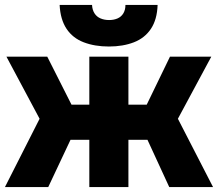

<svg xmlns="http://www.w3.org/2000/svg" viewBox="-22 -756 881 776"><path d="M-2 0 138 -276 4 -527H169L267 -333H339V-527H497V-333H571L665 -527H832L697 -276L839 0H662L574 -191H497V0H339V-191H263L173 0ZM418 -568Q361 -568 316.5 -585Q272 -602 247 -639.5Q222 -677 219 -736H350Q351 -716 360 -702Q369 -688 384.5 -681.5Q400 -675 419 -675Q438 -675 453 -681.5Q468 -688 476.5 -702Q485 -716 485 -736H615Q613 -677 588 -639.5Q563 -602 519 -585Q475 -568 418 -568Z"/></svg>

Font: Onest ExtraBold
Style: Regular
Weight: 800
Designer: Dmitri Voloshin, Andrey Kudryavtsev
Foundry: Dmitri Voloshin, Andrey Kudryavtsev
Version: Version 1.000;gftools[0.9.33]